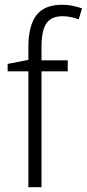

<svg xmlns="http://www.w3.org/2000/svg" viewBox="-20 -785 364 805"><path d="M264 -486H154V0H99V-486H12V-517L99 -534V-587Q99 -677 132.5 -721Q166 -765 240 -765Q265 -765 285.5 -760.5Q306 -756 324 -750L310 -704Q294 -710 276.5 -713.5Q259 -717 242 -717Q195 -717 174.5 -687Q154 -657 154 -587V-532H264Z"/></svg>

Font: Noto Sans Gurmukhi SemiCondensed Light
Style: Regular
Weight: 300
Width: 4
Designer: Jelle Bosma - Monotype Design Team
Foundry: Monotype Imaging Inc.
Version: Version 2.004; ttfautohint (v1.8.4.7-5d5b)